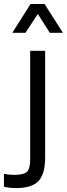

<svg xmlns="http://www.w3.org/2000/svg" viewBox="-54 -749 336 965"><path d="M97.7 -493.7H172.9V42.5Q172.9 125.5 139.4 160.9Q106 196.3 27.3 196.3Q-6.8 196.3 -34.2 189.5V124.5Q-9.8 129.9 17.6 129.9Q65.4 129.9 81.5 114.3Q97.7 98.6 97.7 52.7ZM262.2 -584H196.3L136.2 -678.7L73.7 -584H7.8L99.6 -729H169.9Z"/></svg>

Font: Metrophobic
Style: Regular
Weight: 400
Designer: Vernon Adams
Foundry: Vernon Adams
Version: Version 3.200; ttfautohint (v1.8.4.7-5d5b);gftools[0.9.23]